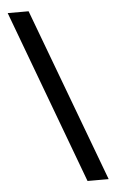

<svg xmlns="http://www.w3.org/2000/svg" viewBox="-52 -751 476 787"><g transform="rotate(-5 186.0 -357.0)"><path d="M96 -714 363 0H276L10 -714Z"/></g></svg>

Font: guzrati25
Style: Book
Weight: 400
Designer: Jelle Bosma - Monotype Design Team, Universal Thirst
Foundry: Monotype Imaging Inc.
Version: Version 2.106